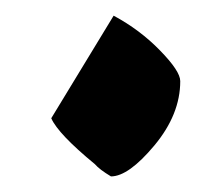

<svg xmlns="http://www.w3.org/2000/svg" viewBox="-20 -397 286 245"><path d="M210 -293.5Q210 -251 177 -211.4Q144 -171.9 121.6 -171.9Q106.9 -180.7 101.1 -187.5Q54.2 -226.1 45.4 -246.1L125 -377Q158.7 -358.9 184.3 -332.5Q210 -306.2 210 -293.5Z"/></svg>

Font: IranNastaliq
Style: Regular
Weight: 400
Designer: Hossein Zahedi
Version: Version 1.5